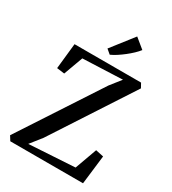

<svg xmlns="http://www.w3.org/2000/svg" viewBox="-232 -1109 1102 1230"><g transform="rotate(30 319.5 -494.0)"><path d="M44 0 23.5 -33 410 -624 472 -702.5 178 -690.5 126 -548.5 69.5 -556 89.5 -744.5H581.5L599.5 -712L217.5 -125.5L152 -43L490.5 -63.5L549 -225.5L607.5 -213L582 0ZM318 -799 286 -826 412.5 -988 484.5 -929Q471.5 -912 451.5 -893Q431.5 -874 408.5 -856Q385.5 -838 362.5 -823Q339.5 -808 319 -799Z"/></g></svg>

Font: Merriweather 72pt Medium
Style: Regular
Weight: 500
Version: Version 2.100